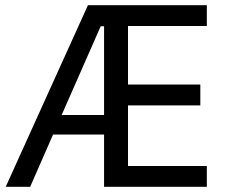

<svg xmlns="http://www.w3.org/2000/svg" viewBox="-20 -718 870 738"><path d="M380 -201H184L96 0H2L318 -698H775V-618H472V-393H750V-313H472V-80H775V0H380ZM367 -617 217 -276H380V-617Z"/></svg>

Font: IBM Plex Sans Cond Text
Style: Regular
Weight: 450
Width: 3
Designer: Mike Abbink, Paul van der Laan, Pieter van Rosmalen
Foundry: Bold Monday
Version: Version 1.3